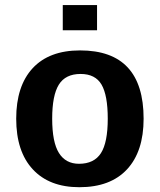

<svg xmlns="http://www.w3.org/2000/svg" viewBox="-20 -740 640 769"><path d="M555.2 -264.6Q555.2 -133.3 488.8 -61.8Q422.4 9.8 297.9 9.8Q177.7 9.8 111.3 -61.8Q44.9 -133.3 44.9 -264.6Q44.9 -395.5 110.8 -466.8Q176.8 -538.1 300.8 -538.1Q555.2 -538.1 555.2 -264.6ZM411.6 -264.6Q411.6 -358.4 386.7 -401.1Q361.8 -443.8 302.7 -443.8Q242.2 -443.8 215.6 -400.9Q189 -357.9 189 -264.6Q189 -170.4 216.1 -127.2Q243.2 -84 296.4 -84Q356.9 -84 384.3 -126.7Q411.6 -169.4 411.6 -264.6ZM231.4 -618.7V-719.7H368.7V-618.7Z"/></svg>

Font: Liberation Mono
Style: Bold
Weight: 700
Monospace: yes
Designer: Steve Matteson
Foundry: Ascender Corporation
Version: Version 2.1.5